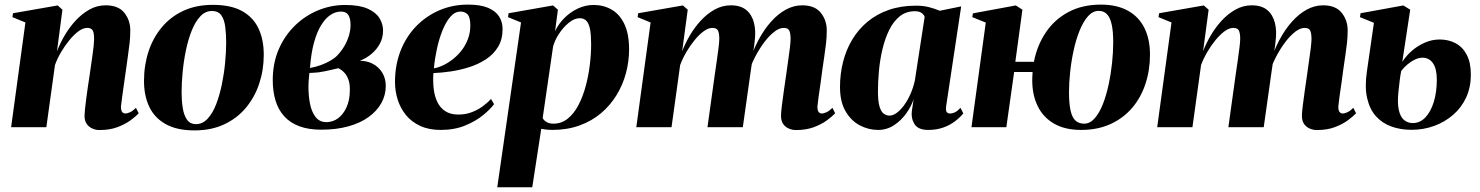

<svg xmlns="http://www.w3.org/2000/svg" viewBox="-20 -538 6260 812"><path d="M221 -321Q233 -353 252.8 -387Q272.5 -421 299.2 -450.2Q326 -479.5 358 -497.5Q390 -515.5 427 -515.5Q480.5 -515.5 505.8 -484Q531 -452.5 531 -409.5Q531 -382.5 528 -355.2Q525 -328 520.8 -300.2Q516.5 -272.5 513 -244Q509.5 -218 505 -187.8Q500.5 -157.5 497 -130.8Q493.5 -104 491.5 -87.5Q491.5 -70 497 -64Q502.5 -58 510 -58Q518.5 -58 530.2 -63.5Q542 -69 555 -82L566.5 -59Q554 -45 531.5 -28.8Q509 -12.5 476.5 -0.2Q444 12 400 12Q386 12 371.5 6Q357 0 347.2 -13.2Q337.5 -26.5 337.5 -48.5Q337.5 -57.5 339.5 -77Q341.5 -96.5 344.8 -121.5Q348 -146.5 351.8 -172.2Q355.5 -198 359 -219.5Q362.5 -245 366 -268.5Q369.5 -292 372.2 -312.2Q375 -332.5 376.5 -348.2Q378 -364 378 -373Q378 -388.5 375.8 -399Q373.5 -409.5 367.2 -414.8Q361 -420 348.5 -420Q331.5 -420 312 -405.8Q292.5 -391.5 273.5 -368.2Q254.5 -345 238.2 -317.5Q222 -290 212.5 -263L176 0H27L87.5 -443L32.5 -465.5L35 -482L224 -515L244 -497Z M880.5 -517.5Q956 -517.5 1003.2 -491.5Q1050.5 -465.5 1073 -418.2Q1095.5 -371 1095.5 -306Q1095.5 -242 1076.2 -184.2Q1057 -126.5 1019.8 -82Q982.5 -37.5 928 -12Q873.5 13.5 802.5 13.5Q728 13.5 680.8 -13Q633.5 -39.5 611.2 -86.5Q589 -133.5 589 -195.5Q589 -262 608.2 -320.5Q627.5 -379 665 -423.5Q702.5 -468 756.5 -492.8Q810.5 -517.5 880.5 -517.5ZM876 -491.5Q848.5 -491.5 827.2 -469Q806 -446.5 791 -409Q776 -371.5 766.5 -326.2Q757 -281 752.5 -234.2Q748 -187.5 748 -147.5Q748 -113 752.8 -82Q757.5 -51 770.8 -32Q784 -13 809 -13Q836.5 -13 857.8 -35.8Q879 -58.5 893.8 -96.2Q908.5 -134 918 -179.8Q927.5 -225.5 932 -272Q936.5 -318.5 936.5 -358.5Q936.5 -395 932.5 -425.2Q928.5 -455.5 915.8 -473.5Q903 -491.5 876 -491.5Z M1338.5 10.5Q1285 10.5 1246 -4Q1207 -18.5 1182 -46.2Q1157 -74 1145.2 -112.8Q1133.5 -151.5 1133.5 -199Q1133.5 -270.5 1158.5 -328.8Q1183.5 -387 1226.8 -429.2Q1270 -471.5 1325 -494.2Q1380 -517 1439.5 -517Q1498.5 -517 1533.8 -501.8Q1569 -486.5 1584.5 -461.8Q1600 -437 1600 -408.5Q1600 -379 1587 -354.2Q1574 -329.5 1552 -310.8Q1530 -292 1502 -281Q1533 -281 1557.8 -267.5Q1582.5 -254 1597 -230Q1611.5 -206 1611.5 -174.5Q1611.5 -136 1593 -102.5Q1574.5 -69 1539.5 -43.5Q1504.5 -18 1453.8 -3.8Q1403 10.5 1338.5 10.5ZM1360.5 -21.5Q1388 -21.5 1410 -38Q1432 -54.5 1445.5 -84.2Q1459 -114 1459.5 -154Q1460.5 -180.5 1454.2 -199.2Q1448 -218 1436.8 -230.2Q1425.5 -242.5 1411 -249.5Q1399 -247 1384.8 -243.5Q1370.5 -240 1356 -237Q1341.5 -234 1327 -232Q1318 -231.5 1308.2 -230.5Q1298.5 -229.5 1288.5 -229.5Q1287 -217.5 1285.8 -201.5Q1284.5 -185.5 1284.5 -170.5Q1284.5 -132.5 1291.2 -98.5Q1298 -64.5 1314.8 -43Q1331.5 -21.5 1360.5 -21.5ZM1291 -250.5Q1316 -255 1338.2 -263.2Q1360.5 -271.5 1378.2 -282Q1396 -292.5 1405.5 -302.5Q1424.5 -322.5 1437 -344.2Q1449.5 -366 1456 -388.5Q1462.5 -411 1462.5 -432.5Q1462.5 -459.5 1453.5 -474.2Q1444.5 -489 1422 -489Q1399 -489 1377.5 -474.8Q1356 -460.5 1338 -431.2Q1320 -402 1307.8 -357.2Q1295.5 -312.5 1291 -250.5Z M2069.5 -97.5Q2055 -77.5 2024 -51.8Q1993 -26 1947.5 -7.2Q1902 11.5 1843.5 11.5Q1794 11.5 1757.2 -5.5Q1720.5 -22.5 1697 -51.2Q1673.5 -80 1662 -116.2Q1650.5 -152.5 1650.5 -191.5Q1650.5 -261.5 1673.2 -321Q1696 -380.5 1738 -424.8Q1780 -469 1836.5 -493.8Q1893 -518.5 1959.5 -518.5Q2012 -518.5 2044 -505Q2076 -491.5 2090.8 -468.2Q2105.5 -445 2105.5 -415Q2105.5 -371 2086.2 -339.5Q2067 -308 2034.8 -287Q2002.5 -266 1963.8 -253.8Q1925 -241.5 1885.5 -235.8Q1846 -230 1813 -229Q1810.5 -194 1814.2 -162.2Q1818 -130.5 1829.8 -106.2Q1841.5 -82 1863.2 -67.8Q1885 -53.5 1918 -53.5Q1948 -53.5 1973.8 -63Q1999.5 -72.5 2020.2 -87.5Q2041 -102.5 2056.5 -119.5ZM1927.5 -489Q1903.5 -489 1884.2 -466.5Q1865 -444 1850.8 -408Q1836.5 -372 1827.5 -330Q1818.5 -288 1815 -249Q1835 -252.5 1856.5 -263Q1878 -273.5 1898 -289.8Q1918 -306 1934 -327.2Q1950 -348.5 1959.5 -374.5Q1969 -400.5 1969 -430.5Q1969 -464.5 1957.8 -476.8Q1946.5 -489 1927.5 -489Z M2083 254 2183.5 -443 2128.5 -465.5 2131 -482 2319 -515 2339.5 -497 2327.5 -406Q2341.5 -436.5 2366.8 -461.8Q2392 -487 2424 -502Q2456 -517 2490.5 -517Q2533 -517 2567 -497.2Q2601 -477.5 2620.8 -435.8Q2640.5 -394 2640.5 -329Q2640.5 -278 2627.2 -228.5Q2614 -179 2587.5 -135.8Q2561 -92.5 2521.8 -59.2Q2482.5 -26 2430.5 -7.2Q2378.5 11.5 2314.5 11.5Q2303.5 11.5 2291.8 10.2Q2280 9 2269 7L2231 254ZM2275 -38.5Q2280.5 -28.5 2291.8 -21.8Q2303 -15 2320.5 -15Q2354.5 -15 2380.8 -36Q2407 -57 2425.8 -92.5Q2444.5 -128 2456.5 -171.8Q2468.5 -215.5 2474.2 -262Q2480 -308.5 2480 -351Q2480 -387.5 2475.8 -412Q2471.5 -436.5 2461 -448.8Q2450.5 -461 2432 -461Q2409 -461 2385.2 -441.5Q2361.5 -422 2343.5 -394.2Q2325.5 -366.5 2319 -340.5Z M2888.5 -497 2865 -321Q2877 -353 2896.8 -387Q2916.5 -421 2943.2 -450.2Q2970 -479.5 3002.2 -497.5Q3034.5 -515.5 3071 -515.5Q3112 -515.5 3136 -495.8Q3160 -476 3168.8 -441.2Q3177.5 -406.5 3171.5 -362.5Q3171 -355 3169.2 -342.5Q3167.5 -330 3165.2 -316.2Q3163 -302.5 3161 -291.5L3145.5 -264.5Q3162.5 -321 3186.8 -367Q3211 -413 3240.8 -446.2Q3270.5 -479.5 3303.8 -497.5Q3337 -515.5 3372.5 -515.5Q3426 -515.5 3451.2 -484Q3476.5 -452.5 3476.5 -409.5Q3476.5 -382.5 3473.5 -355.2Q3470.5 -328 3466.2 -300.2Q3462 -272.5 3458 -244Q3455 -218 3450.5 -187.8Q3446 -157.5 3442.2 -130.8Q3438.5 -104 3437 -87.5Q3437 -70 3442.5 -64Q3448 -58 3455 -58Q3464 -58 3475.8 -63.5Q3487.5 -69 3500.5 -82L3512 -59Q3499 -45 3476.8 -28.8Q3454.5 -12.5 3422 -0.2Q3389.5 12 3345.5 12Q3331.5 12 3316.8 6Q3302 0 3292.5 -13.2Q3283 -26.5 3283 -48.5Q3283 -60.5 3286.5 -90.2Q3290 -120 3295.2 -155.2Q3300.5 -190.5 3304.5 -219.5Q3309 -253 3313.5 -283.5Q3318 -314 3320.8 -337.5Q3323.5 -361 3323.5 -373Q3323.5 -396.5 3318.2 -408.2Q3313 -420 3294 -420Q3276 -420 3254.8 -403.8Q3233.5 -387.5 3212.5 -359.8Q3191.5 -332 3173.2 -296.8Q3155 -261.5 3143.5 -223.5L3166 -315.5Q3163.5 -298 3162.2 -287.2Q3161 -276.5 3159.2 -266Q3157.5 -255.5 3155 -237.5L3121.5 0H2972L3002.5 -219.5Q3007.5 -253 3011.8 -283.5Q3016 -314 3019 -337.5Q3022 -361 3022 -373Q3022 -396.5 3016.8 -408.2Q3011.5 -420 2992.5 -420Q2975.5 -420 2956 -405.8Q2936.5 -391.5 2917.5 -368.2Q2898.5 -345 2882.5 -317.5Q2866.5 -290 2856.5 -263L2820 0H2671L2731.5 -443L2676.5 -465.5L2679 -482L2868 -515Z M3981.5 -89.5Q3979 -70.5 3983.8 -64.2Q3988.5 -58 3997.5 -58Q4008.5 -58 4019.5 -63.5Q4030.5 -69 4042 -82L4054 -58.5Q4040 -41 4018.5 -24.8Q3997 -8.5 3968.8 1.5Q3940.5 11.5 3905.5 11.5Q3862.5 11.5 3847.2 -13.8Q3832 -39 3836.5 -69.5L3844 -119Q3834.5 -89.5 3813.5 -59.5Q3792.5 -29.5 3761.8 -9Q3731 11.5 3693.5 11.5Q3653 11.5 3616 -8Q3579 -27.5 3555.8 -67.8Q3532.5 -108 3532.5 -170Q3532.5 -225.5 3545.5 -276.5Q3558.5 -327.5 3584.2 -370.5Q3610 -413.5 3648.5 -445.8Q3687 -478 3738.5 -496Q3790 -514 3853.5 -514Q3884.5 -514 3908.8 -507.8Q3933 -501.5 3954.5 -492.5L4045 -511ZM3890.5 -466.5Q3888.5 -475 3878.2 -482.8Q3868 -490.5 3849.5 -490.5Q3811.5 -490.5 3784.8 -468.8Q3758 -447 3740.2 -410.5Q3722.5 -374 3712 -329.5Q3701.5 -285 3697.2 -238.8Q3693 -192.5 3693 -152Q3693 -109 3699.8 -87Q3706.5 -65 3717.8 -57Q3729 -49 3741.5 -49Q3756.5 -49 3772.2 -60.5Q3788 -72 3803 -92.2Q3818 -112.5 3830 -139.2Q3842 -166 3849 -197Z M4274 -276.5H4352.5Q4366 -346 4403 -401Q4440 -456 4498.8 -487.2Q4557.5 -518.5 4636 -518.5Q4703.5 -518.5 4750 -492.8Q4796.5 -467 4820 -419.5Q4843.5 -372 4843.5 -307.5Q4843.5 -241 4824.2 -183Q4805 -125 4767.8 -81.5Q4730.5 -38 4676.2 -13.2Q4622 11.5 4552 11.5Q4484 11.5 4438 -15Q4392 -41.5 4368.8 -88.8Q4345.5 -136 4345.5 -198.5Q4345.5 -207 4346 -216Q4346.5 -225 4347 -233.5H4269L4236 0H4088.5L4149 -442.5L4092 -465.5L4094.5 -481.5L4276 -515L4304 -497ZM4627 -492Q4601.5 -492 4581.5 -469.5Q4561.5 -447 4546.2 -409.5Q4531 -372 4521 -326.8Q4511 -281.5 4506 -235Q4501 -188.5 4501 -148.5Q4501 -100.5 4507.5 -71Q4514 -41.5 4528.2 -28.2Q4542.5 -15 4565 -15Q4589.5 -15 4609.2 -37.2Q4629 -59.5 4643.8 -96.5Q4658.5 -133.5 4668.2 -178.8Q4678 -224 4683 -270.8Q4688 -317.5 4688 -358.5Q4688 -405 4681.5 -434.5Q4675 -464 4661.5 -478Q4648 -492 4627 -492Z M5091.5 -497 5068 -321Q5080 -353 5099.8 -387Q5119.5 -421 5146.2 -450.2Q5173 -479.5 5205.2 -497.5Q5237.5 -515.5 5274 -515.5Q5315 -515.5 5339 -495.8Q5363 -476 5371.8 -441.2Q5380.5 -406.5 5374.5 -362.5Q5374 -355 5372.2 -342.5Q5370.5 -330 5368.2 -316.2Q5366 -302.5 5364 -291.5L5348.5 -264.5Q5365.5 -321 5389.8 -367Q5414 -413 5443.8 -446.2Q5473.5 -479.5 5506.8 -497.5Q5540 -515.5 5575.5 -515.5Q5629 -515.5 5654.2 -484Q5679.5 -452.5 5679.5 -409.5Q5679.5 -382.5 5676.5 -355.2Q5673.5 -328 5669.2 -300.2Q5665 -272.5 5661 -244Q5658 -218 5653.5 -187.8Q5649 -157.5 5645.2 -130.8Q5641.5 -104 5640 -87.5Q5640 -70 5645.5 -64Q5651 -58 5658 -58Q5667 -58 5678.8 -63.5Q5690.5 -69 5703.5 -82L5715 -59Q5702 -45 5679.8 -28.8Q5657.5 -12.5 5625 -0.2Q5592.5 12 5548.5 12Q5534.5 12 5519.8 6Q5505 0 5495.5 -13.2Q5486 -26.5 5486 -48.5Q5486 -60.5 5489.5 -90.2Q5493 -120 5498.2 -155.2Q5503.5 -190.5 5507.5 -219.5Q5512 -253 5516.5 -283.5Q5521 -314 5523.8 -337.5Q5526.5 -361 5526.5 -373Q5526.5 -396.5 5521.2 -408.2Q5516 -420 5497 -420Q5479 -420 5457.8 -403.8Q5436.5 -387.5 5415.5 -359.8Q5394.5 -332 5376.2 -296.8Q5358 -261.5 5346.5 -223.5L5369 -315.5Q5366.5 -298 5365.2 -287.2Q5364 -276.5 5362.2 -266Q5360.5 -255.5 5358 -237.5L5324.5 0H5175L5205.5 -219.5Q5210.5 -253 5214.8 -283.5Q5219 -314 5222 -337.5Q5225 -361 5225 -373Q5225 -396.5 5219.8 -408.2Q5214.5 -420 5195.5 -420Q5178.5 -420 5159 -405.8Q5139.5 -391.5 5120.5 -368.2Q5101.5 -345 5085.5 -317.5Q5069.5 -290 5059.5 -263L5023 0H4874L4934.5 -443L4879.5 -465.5L4882 -482L5071 -515Z M5949 11Q5903 11 5864.2 -3Q5825.5 -17 5799 -46.5Q5772.5 -76 5761.8 -123.2Q5751 -170.5 5761 -237L5790.5 -441.5L5731.5 -465.5L5734 -482L5915 -515L5944 -497L5910.5 -276.5Q5927 -302.5 5951.8 -323.8Q5976.5 -345 6006.5 -358Q6036.5 -371 6068.5 -371Q6106.5 -371 6136.2 -355Q6166 -339 6183.2 -306.2Q6200.5 -273.5 6200.5 -222Q6200.5 -169.5 6180.8 -126.2Q6161 -83 6125.8 -52.5Q6090.5 -22 6045.5 -5.5Q6000.5 11 5949 11ZM5955 -17.5Q5985.5 -17.5 6008.2 -41.5Q6031 -65.5 6043.8 -107Q6056.5 -148.5 6056.5 -201.5Q6056.5 -247.5 6040.2 -270.8Q6024 -294 5996 -294Q5980.5 -294 5963.8 -286Q5947 -278 5932 -265.2Q5917 -252.5 5906 -238Q5902.5 -221 5900 -201Q5897.5 -181 5894.5 -153Q5889 -102.5 5895.8 -72.8Q5902.5 -43 5918.2 -30.2Q5934 -17.5 5955 -17.5Z"/></svg>

Font: Merriweather 144pt ExtraBold
Style: Italic
Weight: 800
Italic angle: -7.8°
Version: Version 2.101